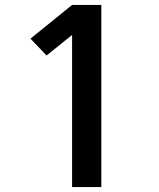

<svg xmlns="http://www.w3.org/2000/svg" viewBox="-20 -755 640 775"><path d="M271 0V-614L168 -531L103 -599L271 -735H389V0Z"/></svg>

Font: Iosevka Custom Extended
Style: Bold
Weight: 700
Width: 7
Monospace: yes
Designer: Belleve Invis
Foundry: Belleve Invis
Version: Version 11.2.4; ttfautohint (v1.8.4)